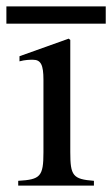

<svg xmlns="http://www.w3.org/2000/svg" viewBox="-41 -581 351 601"><path d="M290 -507V-561H-21V-507ZM253 0V-15C187 -20 179 -31 179 -105V-456L174 -460L20 -405V-389C38 -394 53 -394 62 -394C87 -394 95 -378 95 -331V-104C95 -28 85 -19 16 -15V0Z"/></svg>

Font: STIX Math
Style: Regular
Weight: 400
Designer: MicroPress Inc., with final additions and corrections provided by Coen Hoffman, Elsevier (retired)
Version: Version 1.1.0